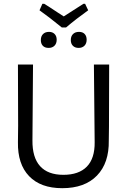

<svg xmlns="http://www.w3.org/2000/svg" viewBox="-20 -979 666 1006"><path d="M551 -315 550 -243Q552 -125 488 -59Q424 7 306 7Q193 7 132.5 -56Q72 -119 74 -234L75 -321L74 -641H153L150 -244Q149 -154 190 -108.5Q231 -63 312 -63Q393 -63 435 -106Q477 -149 476 -234L472 -641H552ZM442 -925Q379 -880 326 -835H304Q234 -892 187 -925L202 -959H212Q225 -951 242 -940Q259 -929 280 -915L314 -893L417 -959H426ZM277 -771Q277 -751 265.5 -739.5Q254 -728 235 -728Q215 -728 204.5 -739Q194 -750 194 -769Q194 -789 205.5 -800.5Q217 -812 237 -812Q255 -812 266 -801Q277 -790 277 -771ZM434 -771Q434 -751 422.5 -739.5Q411 -728 392 -728Q373 -728 362 -739Q351 -750 351 -769Q351 -789 362.5 -800.5Q374 -812 394 -812Q413 -812 423.5 -801Q434 -790 434 -771Z"/></svg>

Font: Alegreya Sans
Style: Regular
Weight: 400
Designer: Juan Pablo del Peral
Foundry: Huerta Tipografica
Version: Version 2.008; ttfautohint (v1.6)